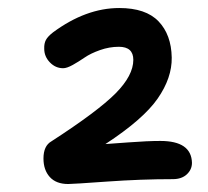

<svg xmlns="http://www.w3.org/2000/svg" viewBox="-20 -856 520 481"><path d="M150.9 -395Q120.6 -395 104.7 -412.6Q88.9 -430.2 88.9 -459Q88.9 -490.7 108.9 -502Q225.6 -577.6 269.8 -622.3Q314 -667 314 -706.1Q314 -738.8 277.8 -738.8Q253.9 -738.8 230.5 -730.5Q207 -722.2 192.1 -711.9Q177.2 -701.7 162.4 -693.4Q147.5 -685.1 138.2 -685.1Q119.1 -685.1 105 -699.7Q90.8 -714.4 90.8 -733.9Q90.3 -747.1 95 -755.9Q99.6 -764.6 112.8 -774.9Q195.3 -835.9 278.8 -835.9Q345.2 -835.9 377.2 -802.5Q409.2 -769 410.2 -711.9Q411.1 -661.1 375 -609.1Q338.9 -557.1 244.1 -495.1Q254.4 -495.6 302 -499.3Q349.6 -502.9 381.8 -502.9Q459.5 -502.9 460.9 -448.2Q460.9 -431.2 448 -419.2Q435.1 -407.2 413.1 -407.2Q333 -407.2 247.8 -401.1Q162.6 -395 150.9 -395Z"/></svg>

Font: Shantell Sans Irregular
Style: Regular
Weight: 500
Designer: Stephen Nixon, Anya Danilova, Shantell Martin
Foundry: Arrow Type
Version: Version 1.006;[9816181b4]